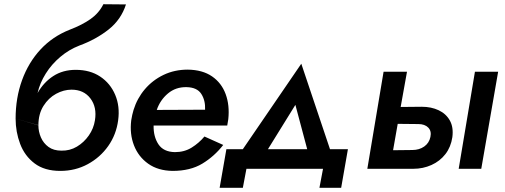

<svg xmlns="http://www.w3.org/2000/svg" viewBox="-20 -800 2394 910"><path d="M54 -238Q54 -336 84.5 -420Q115 -504 172 -565.5Q229 -627 310 -659Q370 -682 409.5 -710Q449 -738 470 -780L577 -779Q554 -707 494.5 -660Q435 -613 356 -584Q307 -565 266 -530.5Q225 -496 197 -451.5Q169 -407 158 -359Q187 -410 232.5 -439.5Q278 -469 339 -469Q407 -469 455 -437Q503 -405 526 -350.5Q549 -296 540 -230Q531 -162 493 -108Q455 -54 396 -22Q337 10 266 10Q191 10 144 -25.5Q97 -61 75.5 -118Q54 -175 54 -238L162 -206Q162 -176 174 -148.5Q186 -121 210 -103.5Q234 -86 271 -86Q311 -85 344.5 -105Q378 -125 401 -158Q424 -191 430 -230Q440 -292 408.5 -333.5Q377 -375 319 -375Q282 -375 246 -355.5Q210 -336 186 -298Q162 -260 162 -206L157 -209V-208Z M1038 -113Q996 -59 939 -24.5Q882 10 798 10Q729 9 682.5 -24Q636 -57 615 -111Q594 -165 602 -230Q606 -256 613 -279Q630 -334 666.5 -377Q703 -420 755 -445Q807 -470 870 -470Q940 -469 985 -438Q1030 -407 1049.5 -354Q1069 -301 1062 -235Q1060 -222 1057 -205H708Q707 -152 731 -116Q755 -80 809 -79Q854 -79 888.5 -100.5Q923 -122 949 -153ZM864 -387Q813 -388 776 -357Q739 -326 723 -279L952 -280Q954 -324 934 -355Q914 -386 864 -387Z M1511 0H1148L1131 90H1021L1053 -93H1131L1408 -498L1544 -93H1629L1597 90H1494ZM1380 -303 1250 -93H1436Z M2231 -460H2341L2261 0H2154ZM1798 -460H1909L1879 -293L1979 -294Q2024 -294 2059 -277.5Q2094 -261 2112 -229Q2130 -197 2124 -150Q2117 -103 2091 -69.5Q2065 -36 2025 -18Q1985 0 1939 0H1828H1721ZM1963 -212 1865 -213 1843 -88 1934 -89Q1967 -89 1990.5 -105.5Q2014 -122 2020 -151Q2026 -179 2009.5 -195.5Q1993 -212 1963 -212Z"/></svg>

Font: Jost* Medium
Style: Italic
Weight: 500
Italic angle: -10°
Version: Version 3.7